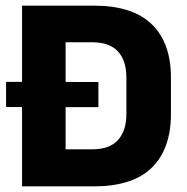

<svg xmlns="http://www.w3.org/2000/svg" viewBox="-20 -659 662 679"><path d="M1.5 -280.5V-369.5L328 -369V-280ZM167.5 0V-131H307Q367 -131 397 -163.5Q427 -196 427 -256.5V-384.5Q427 -445 397 -477.2Q367 -509.5 307 -509.5H167V-639H312.5Q449 -639 516.8 -573.2Q584.5 -507.5 584.5 -384.5V-256Q584.5 -132.5 517 -66.2Q449.5 0 312.5 0ZM58 0V-639H212V0Z"/></svg>

Font: Anek Tamil Medium
Style: Bold
Weight: 700
Version: Version 1.003